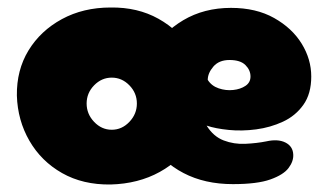

<svg xmlns="http://www.w3.org/2000/svg" viewBox="-20 -491 875 512"><path d="M275 1Q201 2 145.5 -29.5Q90 -61 58.5 -115.5Q27 -170 25 -236Q24 -304 56 -356.5Q88 -409 145 -440Q202 -471 275 -471Q347 -472 402.5 -441Q458 -410 491 -357Q524 -304 526 -236Q527 -171 495 -117.5Q463 -64 406 -32.5Q349 -1 275 1ZM278 -145Q305 -145 325 -166Q345 -187 345 -215Q345 -243 325 -263.5Q305 -284 278 -284Q251 -284 231 -263.5Q211 -243 211 -215Q211 -187 231 -166Q251 -145 278 -145ZM601 0Q526 0 469.5 -29.5Q413 -59 381.5 -110.5Q350 -162 350 -229Q350 -294 381.5 -349Q413 -404 468.5 -437Q524 -470 596 -470Q663 -470 711 -443Q759 -416 784.5 -374.5Q810 -333 810 -287Q810 -241 789 -211.5Q768 -182 734.5 -166.5Q701 -151 663 -146Q625 -141 590 -144.5Q555 -148 531 -156Q549 -127 576.5 -116.5Q604 -106 634.5 -107.5Q665 -109 690 -114Q721 -121 741 -111Q761 -101 762 -79Q763 -61 749.5 -43Q736 -25 701 -12.5Q666 0 601 0ZM534 -278Q544 -262 563 -255.5Q582 -249 601.5 -251Q621 -253 634.5 -262Q648 -271 648 -287Q648 -304 634.5 -317.5Q621 -331 592 -331Q564 -331 549 -313.5Q534 -296 534 -278Z"/></svg>

Font: Cherry Bomb One
Style: Regular
Weight: 400
Designer: satsuyako
Foundry: satsuyako
Version: Version 4.100; ttfautohint (v1.8.3)